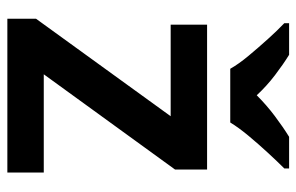

<svg xmlns="http://www.w3.org/2000/svg" viewBox="-162 -644 806 522"><g transform="rotate(90 241.0 -383.0)"><path d="M449 0H31V-78L296 -444H47V-543H441V-456L182 -99H449ZM167 -606Q154 -629 131.5 -656Q109 -683 85.5 -709Q62 -735 43 -753V-766H129Q155 -750 184.5 -727.5Q214 -705 239 -678Q266 -705 296 -727.5Q326 -750 352 -766H438V-753Q420 -735 396 -709Q372 -683 349.5 -656Q327 -629 313 -606Z"/></g></svg>

Font: Noto Sans NKo Unjoined SemiBold
Style: Regular
Weight: 600
Designer: Monotype Design Team
Foundry: Monotype Imaging Inc.
Version: Version 2.004